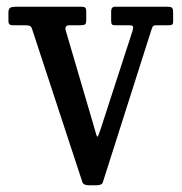

<svg xmlns="http://www.w3.org/2000/svg" viewBox="-20 -540 539 570"><path d="M279 -157.5 373.5 -448.5Q376.5 -458.5 374.5 -461.8Q372.5 -465 363.5 -465H322Q314 -465 312 -468Q310 -471 310 -479.5V-506.5Q310 -520 321.5 -520H476Q486.5 -520 490.2 -517.2Q494 -514.5 494 -503V-476.5Q494 -468.5 490.8 -466.8Q487.5 -465 479 -465H447Q436 -465 434 -462Q432 -459 429.5 -451.5L285.5 0.5Q283 10 266.5 10H244Q227.5 10 224.5 0.5L75 -454.5Q72.5 -462 67.5 -463.5Q62.5 -465 52 -465H17Q5 -465 5 -477V-502.5Q5 -514 10.5 -517Q16 -520 26 -520H222Q230 -520 233 -517.2Q236 -514.5 236 -506V-481Q236 -469 231.5 -467Q227 -465 215 -465H187Q171 -465 175 -450L260.5 -159Q264.5 -146.5 265.8 -140.5Q267 -134.5 269.5 -134.5Q271.5 -134.5 279 -157.5Z"/></svg>

Font: Besley* Narrow
Style: Regular
Weight: 400
Width: 4
Designer: Owen Earl
Foundry: indestructible type*
Version: Version 3.000; ttfautohint (v1.8.3)